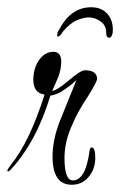

<svg xmlns="http://www.w3.org/2000/svg" viewBox="-35 -451 331 530"><path d="M217 -431Q246 -431 262.5 -411.5Q279 -392 276 -360Q275 -356 273 -351.5Q271 -347 266 -347Q258 -347 258 -362Q258 -381 242.5 -392Q227 -403 210 -403Q196 -403 177 -395Q158 -387 138 -363Q136 -359 132 -354.5Q128 -350 126 -350Q122 -350 123 -356Q123 -362 127 -367Q145 -401 167 -416Q189 -431 217 -431ZM163 59Q110 59 110 -19Q110 -42 115.5 -68.5Q121 -95 134 -126L176 -230Q162 -217 153.5 -211Q145 -205 143 -204Q125 -190 104 -187Q66 -60 -6 18Q-10 22 -12 22Q-15 22 -15 21Q-15 17 -5 4Q47 -60 88 -190Q57 -194 57 -231Q57 -259 70 -281Q87 -308 112 -308Q134 -308 134 -281Q134 -260 126 -239Q123 -232 119 -222.5Q115 -213 109 -200Q125 -203 156 -230Q188 -257 199 -257Q233 -257 233 -233Q233 -226 209 -187Q179 -142 166 -110Q154 -85 148.5 -61Q143 -37 143 -15Q143 47 166 47Q201 47 212 -33Q213 -44 218 -44Q228 -44 228 -15Q228 15 210 37Q192 59 163 59Z"/></svg>

Font: Ole
Style: Regular
Weight: 400
Designer: Robert E. Leuschke
Foundry: Robert E. Leuschke
Version: Version 1.010; ttfautohint (v1.8.3)